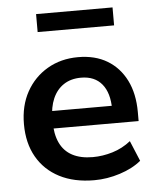

<svg xmlns="http://www.w3.org/2000/svg" viewBox="-51 -734 644 788"><g transform="rotate(-5 271.0 -340.0)"><path d="M306 10Q223 10 163 -21Q103 -52 70.5 -109Q38 -166 38 -244Q38 -320 69.5 -377Q101 -434 156.5 -466.5Q212 -499 283 -499Q353 -499 403 -469Q453 -439 480.5 -384Q508 -329 508 -253V-216H139V-288H420L404 -273Q404 -341 374 -377.5Q344 -414 288 -414Q246 -414 216.5 -394.5Q187 -375 171.5 -339.5Q156 -304 156 -255V-248Q156 -193 173 -157Q190 -121 224 -103Q258 -85 308 -85Q349 -85 390 -97.5Q431 -110 465 -137L500 -53Q465 -24 412 -7Q359 10 306 10ZM127 -616V-690H442V-616Z"/></g></svg>

Font: Nunito Sans 12pt ExtraLight
Style: Regular
Weight: 200
Designer: Vernon Adams
Foundry: Vernon Adams
Version: Version 3.101;gftools[0.9.27]